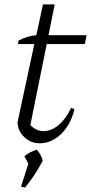

<svg xmlns="http://www.w3.org/2000/svg" viewBox="-20 -639 411 867"><path d="M159 8Q119 8 90 -19.5Q61 -47 59 -86L135 -440H61L64 -456Q104 -477 144 -480L174 -619H227L199 -480H371L363 -440H191L117 -74Q144 -47 176 -47Q213 -47 246 -75.5Q279 -104 301 -152L316 -146Q300 -77 256.5 -34.5Q213 8 159 8ZM75 204 108 100 90 67Q112 47 146 37Q166 58 173 87Q137 155 93 208Z"/></svg>

Font: Piazzolla Light
Style: Italic
Weight: 300
Italic angle: -11.3°
Designer: Juan Pablo del Peral
Foundry: Huerta Tipografica
Version: Version 1.330